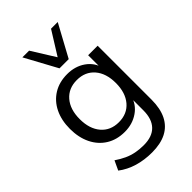

<svg xmlns="http://www.w3.org/2000/svg" viewBox="-276 -851 1137 1137"><g transform="rotate(-45 293.0 -282.0)"><path d="M291.4 188.9Q227.7 188.9 172.4 172.4Q117.1 155.8 73.7 122.8L101.2 63.9Q131.4 84.5 160.8 98.1Q190.2 111.6 221.4 117.6Q252.6 123.6 287.2 123.6Q358.5 123.6 394.9 85.8Q431.3 48 431.3 -23.9V-136.7H440.8Q426.4 -78.8 377.5 -45.2Q328.7 -11.5 264 -11.5Q197.4 -11.5 148.4 -42Q99.4 -72.5 72.7 -127.2Q46 -181.9 46 -253.9Q46 -326.3 72.7 -380.6Q99.4 -434.8 148.4 -465.1Q197.4 -495.3 264 -495.3Q329.7 -495.3 378 -461.6Q426.4 -427.9 440.4 -370.5H430.8V-486.3H510.4V-34.7Q510.4 39 485.6 89.1Q460.7 139.1 412.1 164Q363.5 188.9 291.4 188.9ZM279.4 -76.8Q349.1 -76.8 390 -124.7Q430.8 -172.7 430.8 -253.9Q430.8 -335.1 390 -382.5Q349.1 -430 279.4 -430Q209.7 -430 168.8 -382.5Q127.9 -335.1 127.9 -253.9Q127.9 -172.7 168.8 -124.7Q209.7 -76.8 279.4 -76.8ZM256 -551.3 146.5 -752.8H202.7L294.6 -605.4L386.5 -752.8H442.6L333.1 -551.3Z"/></g></svg>

Font: Nunito Sans 12pt ExtraLight
Style: Regular
Weight: 200
Version: Version 3.101;gftools[0.9.27]